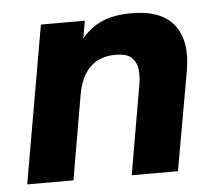

<svg xmlns="http://www.w3.org/2000/svg" viewBox="-41 -526 653 571"><g transform="rotate(-5 285.0 -240.0)"><path d="M18 0 100 -470H231L222 -418Q248 -449 283 -464.5Q318 -480 371 -480Q461 -480 498.5 -431Q536 -382 520 -293L468 0H330L377 -272Q380 -290 378 -311Q376 -332 362 -346.5Q348 -361 313 -361Q218 -361 199 -249L156 0Z"/></g></svg>

Font: Gantari
Style: Bold Italic
Weight: 700
Italic angle: -10°
Designer: Anugrah Pasau
Foundry: Lafontype
Version: Version 1.000; ttfautohint (v1.8.4.7-5d5b)